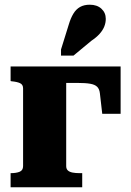

<svg xmlns="http://www.w3.org/2000/svg" viewBox="-20 -795 555 815"><path d="M78 -90V-420Q78 -436 65 -442Q52 -448 29 -450L25 -451V-513H261V-90Q261 -78 268 -71.5Q275 -65 288 -62.5Q301 -60 318 -60H329V0H25V-60H26Q49 -60 63.5 -66Q78 -72 78 -90ZM184 -443V-513H492V-312H414L404 -399Q402 -417 392.5 -426.5Q383 -436 363 -439.5Q343 -443 309 -443ZM272 -691Q280 -718 291.5 -737Q303 -756 320 -765.5Q337 -775 361 -775Q392 -775 410.5 -758Q429 -741 429 -715Q429 -698 422.5 -682Q416 -666 402.5 -651Q389 -636 368 -622L292 -559H239V-585Z"/></svg>

Font: Roboto Serif 36pt
Style: Bold
Weight: 700
Version: Version 1.008